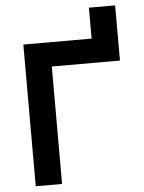

<svg xmlns="http://www.w3.org/2000/svg" viewBox="-57 -891 701 936"><g transform="rotate(-5 293.0 -422.5)"><path d="M79.6 0V-693.4H208.5V0ZM79.6 -574.7V-693.4H542V-574.7ZM413.6 -620.1V-844.7H542V-620.1Z"/></g></svg>

Font: Cascadia Code
Style: Regular
Weight: 400
Monospace: yes
Designer: Aaron Bell
Foundry: Saja Typeworks
Version: Version 2106.017